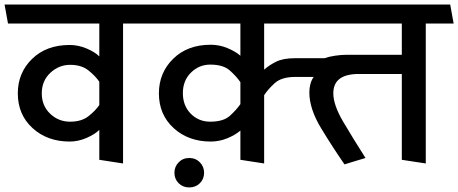

<svg xmlns="http://www.w3.org/2000/svg" viewBox="-31 -700 2007 841"><path d="M274 -80Q176 -80 111.5 -139Q47 -198 47 -291Q47 -381 109.5 -442Q172 -503 274 -503Q312 -503 348.5 -487.5Q385 -472 404 -453V-597H4L-11 -680H614L630 -597H508V16L404 0V-131Q385 -112 348.5 -96Q312 -80 274 -80ZM152 -291Q152 -237 188.5 -202Q225 -167 276 -167Q326 -167 356.5 -191Q387 -215 404 -240V-342Q387 -367 356.5 -391.5Q326 -416 276 -416Q227 -416 189.5 -381Q152 -346 152 -291Z M1260 -445H1390Q1410 -452 1436.5 -456Q1463 -460 1487 -460H1729V-597H1126V-395Q1147 -414 1178 -429.5Q1209 -445 1260 -445ZM890 -417Q841 -417 805.5 -382Q770 -347 770 -292Q770 -237 804.5 -202Q839 -167 890 -167Q947 -167 975.5 -192.5Q1004 -218 1022 -244V-340Q1005 -365 976 -391Q947 -417 890 -417ZM1729 0V-376H1541Q1485 -376 1457 -355Q1429 -334 1429 -291Q1429 -240 1473 -165.5Q1517 -91 1570 -8Q1547 -1 1523.5 6Q1500 13 1478 20Q1428 -52 1376 -137.5Q1324 -223 1324 -295Q1324 -314 1328.5 -331.5Q1333 -349 1343 -363H1262Q1202 -363 1172 -335.5Q1142 -308 1126 -283V16L1022 0V-128Q1000 -109 965 -94.5Q930 -80 892 -80Q794 -80 729.5 -139Q665 -198 665 -291Q665 -381 727.5 -442.5Q790 -504 892 -504Q930 -504 965 -489.5Q1000 -475 1022 -456V-597H622Q618 -618 614.5 -638.5Q611 -659 607 -680H1941L1956 -597H1834V16ZM798 121Q770 121 751.5 102.5Q733 84 733 57Q733 30 751.5 11Q770 -8 798 -8Q826 -8 844.5 11Q863 30 863 57Q863 84 844.5 102.5Q826 121 798 121Z"/></svg>

Font: Palanquin Medium
Style: Regular
Weight: 500
Designer: Pria Ravichandran
Version: Version 1.0.4